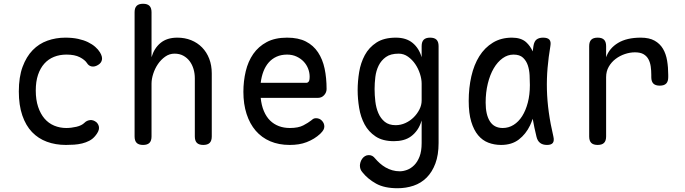

<svg xmlns="http://www.w3.org/2000/svg" viewBox="-20 -760 3640 1020"><path d="M80 -274Q80 -351 100 -405Q120 -459 153.5 -493.5Q187 -528 232 -544Q277 -560 327 -560Q365 -560 395 -553.5Q425 -547 447.5 -536Q470 -525 486 -511Q502 -497 511 -482Q525 -459 521.5 -442Q518 -425 501 -415Q483 -404 467 -407Q451 -410 442 -425Q431 -442 404 -456Q377 -470 333 -470Q297 -470 267 -458Q237 -446 215.5 -422Q194 -398 182 -362.5Q170 -327 170 -279Q170 -230 182.5 -192.5Q195 -155 216.5 -130Q238 -105 268 -92.5Q298 -80 332 -80Q358 -80 386 -86.5Q414 -93 429 -108Q441 -120 458.5 -122Q476 -124 493 -110Q499 -104 502.5 -96.5Q506 -89 506 -80Q506 -71 501 -60.5Q496 -50 486 -38Q473 -22 455 -12.5Q437 -3 416.5 2Q396 7 374 8.5Q352 10 330 10Q275 10 229 -7Q183 -24 150 -58.5Q117 -93 98.5 -147Q80 -201 80 -274Z M785 -316V-35Q785 -12 774 -1Q763 10 740 10Q717 10 706 -1Q695 -12 695 -35V-695Q695 -718 706 -729Q717 -740 740 -740Q763 -740 774 -729Q785 -718 785 -695V-456Q799 -504 833 -532Q867 -560 922 -560Q962 -560 995.5 -546.5Q1029 -533 1053.5 -508Q1078 -483 1091.5 -448Q1105 -413 1105 -370V-35Q1105 -12 1094 -1Q1083 10 1060 10Q1037 10 1026 -1Q1015 -12 1015 -35V-344Q1015 -370 1008 -393.5Q1001 -417 987.5 -435Q974 -453 954 -464Q934 -475 907 -475Q880 -475 857.5 -459Q835 -443 819 -419.5Q803 -396 794 -368Q785 -340 785 -316Z M1659 -132Q1678 -132 1690.5 -118.5Q1703 -105 1703 -88Q1703 -79 1698.5 -70.5Q1694 -62 1682 -50Q1666 -35 1648 -24Q1630 -13 1609.5 -5Q1589 3 1566.5 6.5Q1544 10 1519 10Q1461 10 1415.5 -9.5Q1370 -29 1338.5 -65.5Q1307 -102 1290 -154.5Q1273 -207 1273 -272Q1273 -329 1285.5 -381.5Q1298 -434 1325.5 -473.5Q1353 -513 1397 -536.5Q1441 -560 1505 -560Q1565 -560 1605 -539.5Q1645 -519 1669.5 -482Q1694 -445 1704.5 -395.5Q1715 -346 1715 -287Q1715 -269 1702 -254.5Q1689 -240 1668 -240H1365Q1369 -200 1382 -169.5Q1395 -139 1415 -119.5Q1435 -100 1461.5 -90Q1488 -80 1520 -80Q1565 -80 1591.5 -94Q1618 -108 1633 -120Q1641 -127 1646 -129.5Q1651 -132 1659 -132ZM1365 -320H1609Q1614 -320 1619.5 -326Q1625 -332 1625 -353Q1625 -374 1617 -395Q1609 -416 1593.5 -432.5Q1578 -449 1555.5 -459.5Q1533 -470 1505 -470Q1474 -470 1449.5 -459Q1425 -448 1407.5 -428Q1390 -408 1379.5 -380.5Q1369 -353 1365 -320Z M2220 -120Q2211 -90 2196.5 -69.5Q2182 -49 2163.5 -35.5Q2145 -22 2122 -16Q2099 -10 2073 -10Q2013 -10 1975.5 -35Q1938 -60 1917 -99Q1896 -138 1888 -186.5Q1880 -235 1880 -281Q1880 -328 1888 -377Q1896 -426 1918 -467Q1940 -508 1980 -534Q2020 -560 2083 -560Q2138 -560 2172 -532Q2206 -504 2220 -456V-515Q2220 -538 2231 -549Q2242 -560 2265 -560Q2288 -560 2299 -549Q2310 -538 2310 -515V0Q2310 63 2293 108.5Q2276 154 2246.5 183.5Q2217 213 2177 226.5Q2137 240 2092 240Q2022 240 1978 215.5Q1934 191 1906 156Q1898 147 1895 138Q1892 129 1892 120Q1892 112 1895 102Q1898 92 1904 83.5Q1910 75 1919 69.5Q1928 64 1939 64Q1950 64 1958 68.5Q1966 73 1973 82Q1984 95 1998 107.5Q2012 120 2028.5 129.5Q2045 139 2064 144.5Q2083 150 2104 150Q2122 150 2142.5 142.5Q2163 135 2180.5 117.5Q2198 100 2209 71.5Q2220 43 2220 0ZM2082 -95Q2109 -95 2134 -106.5Q2159 -118 2178 -137Q2197 -156 2208.5 -179Q2220 -202 2220 -226V-316Q2220 -340 2211 -368Q2202 -396 2186 -419.5Q2170 -443 2147.5 -459Q2125 -475 2098 -475Q2055 -475 2030 -457Q2005 -439 1991.5 -411.5Q1978 -384 1974 -351Q1970 -318 1970 -287Q1970 -255 1974 -221Q1978 -187 1990 -159Q2002 -131 2024 -113Q2046 -95 2082 -95Z M2642 10Q2606 10 2574.5 -2Q2543 -14 2520 -41.5Q2497 -69 2483.5 -113.5Q2470 -158 2470 -224Q2470 -293 2484 -354.5Q2498 -416 2526.5 -461.5Q2555 -507 2598.5 -533.5Q2642 -560 2700 -560Q2748 -560 2775 -536Q2797 -516 2810 -487Q2812 -502 2814 -516Q2818 -541 2831 -550.5Q2844 -560 2865 -560Q2889 -560 2898.5 -549.5Q2908 -539 2904 -516Q2894 -457 2889 -399.5Q2884 -342 2885.5 -283.5Q2887 -225 2895.5 -163.5Q2904 -102 2920 -34Q2925 -12 2917 -1Q2909 10 2886 10Q2863 10 2849 -1Q2835 -12 2830 -34Q2818 -83 2810 -129Q2804 -111 2796 -94Q2774 -48 2736.5 -19Q2699 10 2642 10ZM2651 -80Q2682 -80 2708.5 -96.5Q2735 -113 2754 -143Q2773 -173 2784 -215Q2795 -257 2795 -308Q2795 -332 2793.5 -360.5Q2792 -389 2784 -413Q2776 -437 2758.5 -453.5Q2741 -470 2708 -470Q2677 -470 2650 -450.5Q2623 -431 2603 -397Q2583 -363 2571.5 -316Q2560 -269 2560 -215Q2560 -151 2582.5 -115.5Q2605 -80 2651 -80Z M3155 10Q3132 10 3121 -1Q3110 -12 3110 -35V-515Q3110 -538 3121 -549Q3132 -560 3155 -560Q3178 -560 3189 -549Q3200 -538 3200 -515V-456Q3217 -504 3263.5 -532Q3310 -560 3384 -560Q3429 -560 3457.5 -544Q3486 -528 3502 -501Q3518 -474 3524 -438Q3530 -402 3530 -362V-350Q3530 -327 3519 -316Q3508 -305 3485 -305Q3462 -305 3451 -316Q3440 -327 3440 -350V-362Q3440 -385 3437 -406.5Q3434 -428 3425 -445Q3416 -462 3399 -472Q3382 -482 3353 -482Q3327 -482 3300 -473Q3273 -464 3250.5 -447Q3228 -430 3214 -405.5Q3200 -381 3200 -350V-35Q3200 -12 3189 -1Q3178 10 3155 10Z"/></svg>

Font: Maple Mono NL
Style: Regular
Weight: 400
Monospace: yes
Designer: subframe7536
Version: Version 7.000